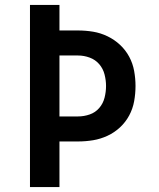

<svg xmlns="http://www.w3.org/2000/svg" viewBox="-20 -755 640 775"><path d="M101 0V-735H220V-632H295Q326 -632 356 -627Q386 -622 414 -608.5Q442 -595 464.5 -574Q487 -553 501.5 -526Q516 -499 521.5 -468.5Q527 -438 527 -408Q527 -377 521.5 -346.5Q516 -316 501.5 -289Q487 -262 464.5 -241Q442 -220 414 -207Q386 -194 356 -189Q326 -184 295 -184H220V0ZM220 -285H295Q319 -285 342 -293Q365 -301 380.5 -319Q396 -337 402 -360.5Q408 -384 408 -408Q408 -431 402 -454.5Q396 -478 380.5 -496Q365 -514 342 -522.5Q319 -531 295 -531H220Z"/></svg>

Font: Iosevka Aile
Style: Bold
Weight: 700
Designer: Belleve Invis
Foundry: Belleve Invis
Version: Version 28.0.1; ttfautohint (v1.8.4)